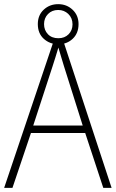

<svg xmlns="http://www.w3.org/2000/svg" viewBox="-20 -904 557 924"><path d="M477 0 390 -264H129L40 0H0L241 -715H282L517 0ZM288 -585Q282 -605 275 -628Q268 -651 261 -675Q254 -652 247 -629Q240 -606 233 -585L140 -300H378ZM261 -691Q220 -691 191 -717Q162 -743 162 -788Q162 -831 190.5 -857.5Q219 -884 260 -884Q301 -884 329.5 -857Q358 -830 358 -788Q358 -744 330 -717.5Q302 -691 261 -691ZM261 -720Q291 -720 310 -739Q329 -758 329 -787Q329 -817 309 -836.5Q289 -856 260 -856Q230 -856 211 -836.5Q192 -817 192 -788Q192 -759 210.5 -739.5Q229 -720 261 -720Z"/></svg>

Font: Noto Sans Khmer UI SemiCondensed ExtraLight
Style: Regular
Weight: 200
Width: 4
Designer: Danh Hong and the Monotype Design Team
Foundry: Monotype Imaging Inc.
Version: Version 2.002; ttfautohint (v1.8.4.7-5d5b)